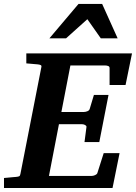

<svg xmlns="http://www.w3.org/2000/svg" viewBox="-35 -937 678 957"><path d="M590.8 -513.2H511.2V-598.1Q511.2 -605.5 503.7 -608.2Q496.1 -610.8 487.8 -610.8H315.9L271 -378.9H383.8Q391.6 -378.9 400.6 -382.6Q409.7 -386.2 412.1 -394L433.1 -463.9H505.9L460 -229H386.2L396 -304.2Q396.5 -307.1 394.5 -309.6Q392.6 -312 389.2 -314Q385.7 -315.9 381.6 -316.9Q377.4 -317.9 374 -317.9H258.8L209 -60.1H421.9Q429.7 -60.1 438.7 -64Q447.8 -67.9 450.2 -74.2L481.9 -173.8H561L525.9 0H-15.1V-49.8Q-3.9 -50.8 7.1 -51.8Q18.1 -52.7 26.4 -53.7Q36.1 -54.7 44.9 -55.2Q56.2 -56.2 60.8 -58.6Q65.4 -61 66.9 -70.8L170.9 -601.1Q173.3 -609.9 168 -612.5Q162.6 -615.2 152.8 -616.2Q144 -616.7 134.8 -617.7Q126.5 -618.7 116.2 -619.4Q106 -620.1 96.2 -621.1V-670.9H623ZM467.3 -746.1 400.4 -841.3 294.4 -746.1H211.4L356.4 -917.5H474.1L551.3 -746.1Z"/></svg>

Font: Charis SIL Viet
Style: Bold Italic
Weight: 700
Italic angle: -11°
Foundry: SIL International
Version: Version 5.000